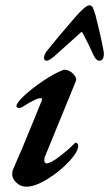

<svg xmlns="http://www.w3.org/2000/svg" viewBox="-20 -690 412 724"><path d="M26 -33Q26 -45 30 -53Q58 -115 114 -253L138 -312Q140 -320 134 -320Q116 -320 65 -287Q58 -283 54 -283Q42 -283 42 -290Q42 -302 71.5 -329.5Q101 -357 142 -384.5Q183 -412 215 -425Q221 -427 224 -427Q241 -427 256 -411.5Q271 -396 266 -384L151 -103Q147 -96 147 -83Q147 -79 150 -76.5Q153 -74 156 -74Q170 -74 202 -98Q234 -122 261 -149Q264 -152 265 -152Q269 -152 272 -148.5Q275 -145 275 -141Q275 -118 240 -80.5Q205 -43 158.5 -14.5Q112 14 79 14Q58 14 42 -1Q26 -16 26 -33ZM340 -633Q362 -547 371 -495Q373 -481 369 -471Q365 -461 355 -461Q341 -461 330 -488Q314 -524 292 -565Q288 -573 282 -565L195 -487Q167 -461 156 -461Q146 -461 146 -472Q146 -484 157 -498Q199 -551 266 -628Q303 -670 317 -670Q325 -670 329.5 -662Q334 -654 340 -633Z"/></svg>

Font: EB Garamond SemiBold
Style: Italic
Weight: 600
Italic angle: -17.2°
Designer: Georg Duffner and Octavio Pardo
Foundry: Georg Duffner
Version: Version 1.000